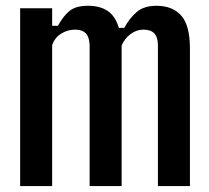

<svg xmlns="http://www.w3.org/2000/svg" viewBox="-20 -628 706 648"><path d="M48 0V-600H156V-541H175.5Q193.5 -574 214.8 -591.2Q236 -608.5 277 -608.5Q317.5 -608.5 343.5 -591Q369.5 -573.5 381 -534H399.5Q417.5 -567.5 442 -588Q466.5 -608.5 508 -608.5Q562.5 -608.5 591.8 -575.2Q621 -542 621 -464.5V0H513V-473.5Q513 -502 501 -515Q489 -528 464 -528Q441 -528 420.8 -513.2Q400.5 -498.5 390.5 -474V0H282.5V-473.5Q282 -502 270 -515Q258 -528 233 -528Q209 -528 187.2 -515Q165.5 -502 156 -476V0Z"/></svg>

Font: Big Shoulders Display Thin
Style: Bold
Weight: 700
Version: Version 2.002